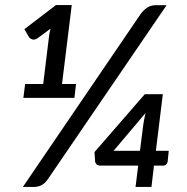

<svg xmlns="http://www.w3.org/2000/svg" viewBox="-20 -740 742 760"><path d="M70.5 0ZM170 -31.5Q157 -13 143.5 -6.5Q130 0 113 0H70.5L536 -683.5Q548.5 -700.5 563 -710Q577.5 -719.5 596.5 -719.5H639.5ZM79.5 -407.5H151L175 -603.5L180 -626.5L128.5 -588.5Q117 -581 108 -584Q99 -587 95.5 -592L76.5 -624.5L201.5 -720H264L225.5 -407.5H281L274.5 -352.5H72.5ZM597 -143H648L643.5 -99.5Q642 -93.5 637.8 -89Q633.5 -84.5 626.5 -84.5H589.5L579.5 0H516.5L527 -84.5H378Q368 -84.5 362.8 -89.2Q357.5 -94 356.5 -101L354 -138L553 -367H624.5ZM546.5 -241.5Q548 -252.5 550.2 -265.2Q552.5 -278 556 -292.5L429.5 -143H534Z"/></svg>

Font: Lato Semibold
Style: Italic
Weight: 600
Italic angle: -7°
Designer: Lukasz Dziedzic
Foundry: tyPoland Lukasz Dziedzic
Version: Version 2.006; 2014-01-15